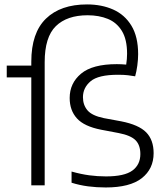

<svg xmlns="http://www.w3.org/2000/svg" viewBox="-20 -838 756 868"><path d="M458 9.5Q417 9.5 378.5 4.5Q340 -0.5 303.5 -12V-62.5Q346 -50.5 383.5 -45.5Q421 -40.5 459 -40.5Q542.5 -40.5 578.5 -67Q614.5 -93.5 614.5 -141.5Q614.5 -182 592.8 -204Q571 -226 516.5 -236.5L437.5 -251.5Q360.5 -266.5 327.8 -302.8Q295 -339 295 -395Q295 -462 346.5 -505Q398 -548 508 -548Q528.5 -548 550.5 -546Q554.5 -572 554.5 -595Q554.5 -659.5 531.2 -697.8Q508 -736 467.8 -752.5Q427.5 -769 376 -769Q283 -769 232.5 -719.8Q182 -670.5 182 -557V0H121.5V-488H10.5V-541.5H121.5V-559Q121.5 -689.5 187.8 -753.8Q254 -818 373.5 -818Q439.5 -818 491.8 -794.8Q544 -771.5 574.2 -721.8Q604.5 -672 604.5 -593Q604.5 -569.5 600.8 -541.8Q597 -514 591 -493Q577 -495.5 558.5 -497.8Q540 -500 513.5 -500Q424.5 -500 389.8 -470.8Q355 -441.5 355 -398.5Q355 -363.5 375.5 -339.2Q396 -315 449.5 -304L528 -289.5Q607 -274 640.8 -239.8Q674.5 -205.5 674.5 -145.5Q674.5 -74.5 621 -32.5Q567.5 9.5 458 9.5Z"/></svg>

Font: Encode Sans SmExp Lt
Style: Regular
Weight: 300
Width: 6
Designer: Multiple Designers
Foundry: Impallari Type
Version: Version 3.002; ttfautohint (v1.8.3) -l 8 -r 50 -G 200 -x 14 